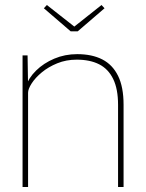

<svg xmlns="http://www.w3.org/2000/svg" viewBox="-20 -746 581 766"><path d="M70 0V-525H90L92 -404L83 -401Q94 -435 124 -464.5Q154 -494 196.5 -512Q239 -530 288 -530Q347 -530 388 -509Q429 -488 451 -443.5Q473 -399 473 -328V0H451V-328Q451 -391 431.5 -431Q412 -471 375.5 -489.5Q339 -508 286 -508Q244 -508 208.5 -493.5Q173 -479 147 -457.5Q121 -436 106.5 -413.5Q92 -391 92 -376V0H81Q79 0 76.5 0Q74 0 70 0ZM262 -621 155 -713 167 -726 284 -634H269L385 -726L397 -713L290 -621Z"/></svg>

Font: Lexend Deca Thin
Style: Regular
Weight: 250
Designer: Bonnie Shaver-Troup, Thomas Jockin
Foundry: Lexend
Version: Version 1.007